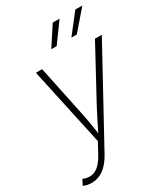

<svg xmlns="http://www.w3.org/2000/svg" viewBox="-243 -863 1026 1174"><g transform="rotate(-30 270.5 -276.0)"><path d="M-10.7 195.8 8.3 158.2 14.2 160.2Q58.6 177.2 96.2 158Q133.8 138.7 165.5 80.1L206.1 5.4L86.9 -545.9H130.9L207 -182.1Q214.8 -145 220.7 -108.2Q226.6 -71.3 232.4 -35.2Q250.5 -71.3 268.6 -108.2Q286.6 -145 306.6 -182.1L503.9 -545.9H552.2L200.7 96.7Q139.2 208 47.9 208Q14.2 208 -10.7 195.8ZM420.4 -623.5H382.3L488.8 -760.3H538.6ZM278.3 -623.5H240.2L329.6 -760.3H377.9Z"/></g></svg>

Font: Inter Extra Light
Style: Italic
Weight: 200
Italic angle: -9.39999°
Designer: Rasmus Andersson
Foundry: rsms
Version: Version 4.000;git-3c8e0fc